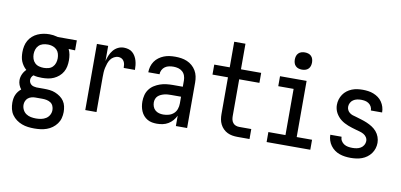

<svg xmlns="http://www.w3.org/2000/svg" viewBox="-84 -1025 3168 1515"><g transform="rotate(10 1500.0 -268.0)"><path d="M250 213Q225 213 200 210Q175 207 151 198Q127 189 106.5 174Q86 159 71.5 138.5Q57 118 51 93Q45 68 45 43Q45 27 47.5 10.5Q50 -6 56.5 -21Q63 -36 73 -49Q83 -62 96 -72Q84 -87 77 -105.5Q70 -124 70 -143Q70 -167 80.5 -190.5Q91 -214 109 -231Q95 -243 84 -258.5Q73 -274 66 -291Q59 -308 56.5 -327Q54 -346 54 -364Q54 -389 59 -413Q64 -437 76 -458Q88 -479 106 -495Q124 -511 146.5 -521Q169 -531 192.5 -535.5Q216 -540 241 -540Q256 -540 271.5 -538Q287 -536 301 -532L309 -530H461V-450L409 -452Q419 -432 423 -409.5Q427 -387 427 -364Q427 -340 422.5 -316Q418 -292 406 -271Q394 -250 375.5 -234Q357 -218 335 -208Q313 -198 289 -194.5Q265 -191 241 -191Q223 -191 206 -192.5Q189 -194 172 -199Q163 -192 157.5 -181.5Q152 -171 152 -159Q152 -148 157 -138Q162 -128 170.5 -121.5Q179 -115 190 -112.5Q201 -110 212 -109Q212 -109 213 -109Q214 -109 215 -109Q218 -109 220.5 -109Q223 -109 226 -109H274Q297 -109 319.5 -106.5Q342 -104 363 -95.5Q384 -87 403 -73.5Q422 -60 434.5 -41.5Q447 -23 452 -0.5Q457 22 457 45Q457 70 450.5 94.5Q444 119 429 139.5Q414 160 393.5 175Q373 190 349 198.5Q325 207 300 210Q275 213 250 213ZM241 -271Q260 -271 279 -276Q298 -281 311.5 -294.5Q325 -308 331 -326.5Q337 -345 337 -364Q337 -382 332 -400Q327 -418 314.5 -431Q302 -444 285 -450.5Q268 -457 250 -458H241Q240 -458 240 -458Q240 -458 239 -458Q220 -458 201.5 -452.5Q183 -447 169.5 -433.5Q156 -420 150 -401.5Q144 -383 144 -364Q144 -345 150 -326.5Q156 -308 170 -294.5Q184 -281 203 -276Q222 -271 241 -271ZM250 133Q271 133 291.5 129Q312 125 329.5 114Q347 103 357 84.5Q367 66 367 45Q367 28 360 12Q353 -4 339 -13Q325 -22 308 -25.5Q291 -29 274 -29H226Q223 -29 220.5 -29Q218 -29 215 -29Q200 -29 185 -24.5Q170 -20 158.5 -10.5Q147 -1 141 13.5Q135 28 135 43Q135 64 144.5 83Q154 102 171 113.5Q188 125 208.5 129Q229 133 250 133Z M622 0V-530H712V-409Q718 -433 727.5 -455.5Q737 -478 752.5 -497Q768 -516 790 -527Q812 -538 837 -538Q855 -538 873.5 -533Q892 -528 906 -516Q920 -504 929.5 -487.5Q939 -471 944 -453.5Q949 -436 951 -417.5Q953 -399 953 -380H863Q863 -394 861 -407.5Q859 -421 852 -433Q845 -445 833 -451.5Q821 -458 807 -458Q789 -458 772 -448.5Q755 -439 744.5 -424Q734 -409 728 -391Q722 -373 718 -355Q714 -337 713 -318.5Q712 -300 712 -281V0Z M1197 8Q1177 8 1157.5 4.5Q1138 1 1120.5 -9Q1103 -19 1090 -34Q1077 -49 1069 -67.5Q1061 -86 1057.5 -105.5Q1054 -125 1054 -145Q1054 -171 1060.5 -196.5Q1067 -222 1082.5 -243Q1098 -264 1120 -278Q1142 -292 1166.5 -300.5Q1191 -309 1217 -312Q1243 -315 1269 -315H1348V-365Q1348 -385 1341.5 -403.5Q1335 -422 1320.5 -435Q1306 -448 1287 -453Q1268 -458 1249 -458Q1231 -458 1213.5 -454.5Q1196 -451 1181.5 -441Q1167 -431 1158.5 -414.5Q1150 -398 1150 -380Q1150 -380 1150 -380Q1150 -380 1150 -380H1060Q1060 -380 1060 -380.5Q1060 -381 1060 -381Q1060 -404 1066.5 -426.5Q1073 -449 1086 -468Q1099 -487 1118 -501Q1137 -515 1158.5 -523.5Q1180 -532 1202.5 -535Q1225 -538 1249 -538Q1273 -538 1297 -534.5Q1321 -531 1343.5 -521.5Q1366 -512 1384.5 -496Q1403 -480 1415.5 -459Q1428 -438 1433 -414Q1438 -390 1438 -365V0H1348V-83Q1338 -62 1322.5 -44Q1307 -26 1287 -14Q1267 -2 1244 3Q1221 8 1197 8ZM1233 -72Q1255 -72 1277 -78Q1299 -84 1316 -99Q1333 -114 1340.5 -136Q1348 -158 1348 -180V-235H1269Q1255 -235 1241 -234Q1227 -233 1213.5 -229.5Q1200 -226 1187 -220Q1174 -214 1164 -204.5Q1154 -195 1149 -181.5Q1144 -168 1144 -154Q1144 -137 1150 -120.5Q1156 -104 1169 -92.5Q1182 -81 1199 -76.5Q1216 -72 1233 -72Z M1841 0Q1820 0 1799.5 -3.5Q1779 -7 1760.5 -16Q1742 -25 1727 -40Q1712 -55 1702.5 -74Q1693 -93 1689.5 -113.5Q1686 -134 1686 -155V-450H1562V-530H1686V-735H1776V-530H1938V-450H1776V-155Q1776 -141 1779 -127Q1782 -113 1791 -101.5Q1800 -90 1813.5 -85Q1827 -80 1841 -80H1938V0Z M2075 0V-80H2212V-450H2089V-530H2302V-80H2425V0ZM2250 -611Q2236 -611 2222.5 -615Q2209 -619 2199 -629Q2189 -639 2185 -652.5Q2181 -666 2181 -680Q2181 -694 2185 -707.5Q2189 -721 2199 -731Q2209 -741 2222.5 -745Q2236 -749 2250 -749Q2264 -749 2277.5 -745Q2291 -741 2301 -731Q2311 -721 2315 -707.5Q2319 -694 2319 -680Q2319 -666 2315 -652.5Q2311 -639 2301 -629Q2291 -619 2277.5 -615Q2264 -611 2250 -611Z M2749 8Q2726 8 2703.5 5Q2681 2 2659.5 -5.5Q2638 -13 2619.5 -26.5Q2601 -40 2587.5 -58.5Q2574 -77 2567 -99Q2560 -121 2560 -143Q2560 -143 2560 -143Q2560 -143 2560 -144H2650Q2650 -126 2659 -111Q2668 -96 2682.5 -87Q2697 -78 2714 -75Q2731 -72 2749 -72Q2766 -72 2783 -75Q2800 -78 2815 -87Q2830 -96 2839 -111.5Q2848 -127 2848 -144Q2848 -161 2838.5 -175Q2829 -189 2814.5 -197Q2800 -205 2783.5 -209.5Q2767 -214 2751 -218.5Q2735 -223 2719 -228Q2703 -233 2687.5 -239Q2672 -245 2657 -253Q2642 -261 2629 -271Q2616 -281 2605 -294Q2594 -307 2586 -321.5Q2578 -336 2574 -352.5Q2570 -369 2570 -385Q2570 -408 2576.5 -429.5Q2583 -451 2595.5 -469.5Q2608 -488 2625.5 -501.5Q2643 -515 2664 -523.5Q2685 -532 2707 -535Q2729 -538 2751 -538Q2773 -538 2795 -535Q2817 -532 2837.5 -524Q2858 -516 2876 -503Q2894 -490 2906.5 -471.5Q2919 -453 2925.5 -432Q2932 -411 2932 -389Q2932 -389 2932 -388.5Q2932 -388 2932 -388H2842Q2842 -405 2834 -419.5Q2826 -434 2812.5 -443Q2799 -452 2783.5 -455Q2768 -458 2751 -458Q2735 -458 2719 -454.5Q2703 -451 2689.5 -442Q2676 -433 2668 -418Q2660 -403 2660 -386Q2660 -373 2666 -360.5Q2672 -348 2683 -339.5Q2694 -331 2706.5 -326.5Q2719 -322 2733 -319Q2756 -312 2779.5 -305Q2803 -298 2825.5 -288.5Q2848 -279 2868.5 -266Q2889 -253 2905 -234.5Q2921 -216 2929.5 -192.5Q2938 -169 2938 -145Q2938 -122 2931 -100Q2924 -78 2910.5 -59.5Q2897 -41 2878.5 -27.5Q2860 -14 2838.5 -6Q2817 2 2794 5Q2771 8 2749 8Z"/></g></svg>

Font: iosevka_custom_sans_ss08 Md
Style: Regular
Weight: 500
Designer: Belleve Invis
Foundry: Belleve Invis
Version: Version 10.3.0; ttfautohint (v1.8.3)